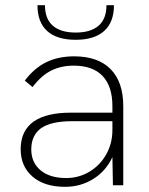

<svg xmlns="http://www.w3.org/2000/svg" viewBox="-20 -717 575 743"><path d="M415 -109Q390 -55 341 -24.5Q292 6 232 6Q152 6 106 -33.5Q60 -73 60 -140Q60 -212 112 -248Q162 -281 253 -281H415V-306Q415 -383 377 -423Q339 -463 265 -463Q216 -463 177.5 -443.5Q139 -424 106 -380L76 -405Q113 -454 159.5 -476.5Q206 -499 267 -499Q359 -499 408 -449.5Q457 -400 457 -306V0H417ZM236 -28Q285 -28 326 -52.5Q367 -77 391 -119.5Q415 -162 415 -214V-248H259Q178 -248 139 -221Q101 -193 101 -139Q101 -88 137 -58Q173 -28 236 -28ZM125 -697H154Q154 -644 184.5 -617.5Q215 -591 273 -591Q331 -591 361.5 -617.5Q392 -644 392 -697H421Q421 -631 383 -597Q345 -563 273 -563Q200 -563 162.5 -597Q125 -631 125 -697Z"/></svg>

Font: Hanken Grotesk ExtraLight
Style: Regular
Weight: 200
Designer: Alfredo Marco Pradil
Foundry: Hanken Design Co.
Version: Version 3.014